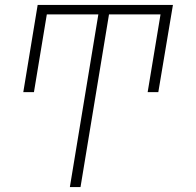

<svg xmlns="http://www.w3.org/2000/svg" viewBox="-20 -540 790 775"><path d="M262 215 377 -482H169L117 -168H74L132 -520H678L619 -168H576L628 -482H420L305 215Z"/></svg>

Font: Iosevka Etoile XLtObl
Style: Regular
Weight: 200
Italic angle: -9°
Designer: Belleve Invis
Foundry: Belleve Invis
Version: Version 15.5.2; ttfautohint (v1.8.4)